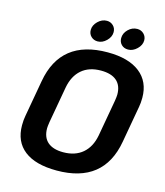

<svg xmlns="http://www.w3.org/2000/svg" viewBox="-129 -981 940 1091"><g transform="rotate(15 341.0 -436.0)"><path d="M51 -186Q51 -218 56 -243L94 -457Q139 -712 415 -712Q538 -712 604.5 -660Q671 -608 671 -513Q671 -482 666 -457L628 -243Q583 12 307 12Q182 12 116.5 -39Q51 -90 51 -186ZM487 -243 525 -457Q529 -483 529 -494Q529 -547 497.5 -574.5Q466 -602 405 -602Q335 -602 291.5 -564.5Q248 -527 235 -457L197 -243Q193 -217 193 -206Q193 -153 224.5 -125.5Q256 -98 316 -98Q386 -98 430 -135.5Q474 -173 487 -243ZM288 -810Q288 -838 311.5 -861Q335 -884 364 -884Q386 -884 401.5 -869Q417 -854 417 -831Q417 -803 393.5 -780Q370 -757 342 -757Q319 -757 303.5 -772Q288 -787 288 -810ZM467 -810Q467 -839 490 -861.5Q513 -884 543 -884Q566 -884 581.5 -868.5Q597 -853 597 -831Q597 -803 573 -780Q549 -757 521 -757Q497 -757 482 -772Q467 -787 467 -810Z"/></g></svg>

Font: KoHo
Style: Bold Italic
Weight: 700
Italic angle: -10°
Version: Version 1.000; ttfautohint (v1.6)